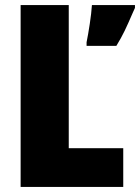

<svg xmlns="http://www.w3.org/2000/svg" viewBox="-20 -734 550 754"><path d="M61 -714H250V-152H464V0H61ZM510 -703 501 -683Q483 -641 469.5 -613Q456 -585 437 -554H320V-568Q326 -597 332.5 -640Q339 -683 341 -714H510Z"/></svg>

Font: Noto Sans Display Black Narrow
Style: Regular
Weight: 900
Width: 4
Designer: Monotype Design team
Foundry: Monotype Imaging Inc.
Version: Version 1.000